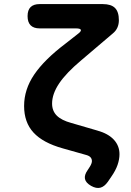

<svg xmlns="http://www.w3.org/2000/svg" viewBox="-20 -750 640 940"><path d="M378 -455Q304 -393 269.5 -341.5Q235 -290 235 -243Q235 -207 258 -184Q281 -161 329 -148L456 -111Q510 -96 537.5 -66Q565 -36 565 5Q565 30 555.5 57.5Q546 85 525 115L508 140Q491 164 471 169Q451 174 426 160Q400 145 396 126Q392 107 409 83L420 66Q425 58 427.5 51Q430 44 430 39Q430 28 423.5 20.5Q417 13 403 9L286 -24Q190 -51 144 -101Q98 -151 98 -231Q98 -312 147.5 -385Q197 -458 300 -536L360 -583Q378 -596 376 -603.5Q374 -611 351 -611H174Q145 -611 130 -626Q115 -641 115 -671Q115 -701 130 -715.5Q145 -730 174 -730H483Q524 -730 543 -711Q562 -692 562 -651Q562 -631 554.5 -614.5Q547 -598 532 -586Z"/></svg>

Font: Maple Mono
Style: Bold
Weight: 700
Monospace: yes
Designer: subframe7536
Version: Version 7.200